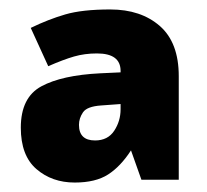

<svg xmlns="http://www.w3.org/2000/svg" viewBox="-20 -742 437 406"><path d="M213 -722Q278 -722 318 -687Q358 -652 358 -581V-362H279L257 -424Q235 -390 208.5 -373Q182 -356 138 -356Q90 -356 57 -384.5Q24 -413 24 -472Q24 -536 67.5 -559.5Q111 -583 192 -587L235 -589V-592Q235 -629 185 -629Q159 -629 136.5 -622.5Q114 -616 82 -602L45 -683Q82 -701 118 -711.5Q154 -722 213 -722ZM194 -519Q164 -517 155.5 -504.5Q147 -492 147 -478Q147 -445 181 -445Q208 -445 221.5 -465.5Q235 -486 235 -511V-522Z"/></svg>

Font: Noto Sans Arabic Blk
Style: Regular
Weight: 900
Designer: Monotype Design Team, Nadine Chahine, Nizar Qandah and Khaled Hosny
Foundry: Monotype Imaging Inc.
Version: Version 2.012; ttfautohint (v1.8.4.7-5d5b)